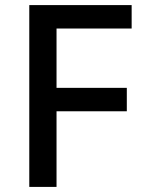

<svg xmlns="http://www.w3.org/2000/svg" viewBox="-20 -734 568 754"><path d="M202 0H95V-714H497V-622H202V-389H478V-297H202Z"/></svg>

Font: Noto Sans Devanagari Medium
Style: Regular
Weight: 500
Version: Version 2.003